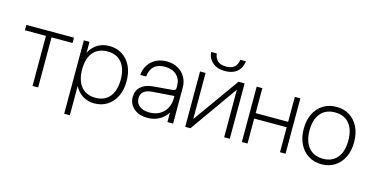

<svg xmlns="http://www.w3.org/2000/svg" viewBox="-82 -1102 3268 1675"><g transform="rotate(15 1552.0 -264.0)"><path d="M465.5 -500V-452H275.5V0H225V-452H35V-500Z M554.5 -500H605.5V-401.5Q632 -453 677.8 -481.5Q723.5 -510 783 -510Q850 -510 900.5 -478Q951 -446 979 -388Q1007 -330 1007 -252Q1007 -174 979 -115.5Q951 -57 900.5 -24.5Q850 8 783 8Q723.5 8 677.8 -21Q632 -50 605.5 -101.5V163H554.5ZM954 -252Q954 -351 908.8 -405.5Q863.5 -460 780.5 -460Q697 -460 651.2 -405.5Q605.5 -351 605.5 -252Q605.5 -152.5 651.2 -97.2Q697 -42 780.5 -42Q863.5 -42 908.8 -97.2Q954 -152.5 954 -252Z M1494.5 -325V0H1443.5V-86.5Q1416 -41.5 1369.5 -15.8Q1323 10 1264 10Q1188.5 10 1141.2 -30Q1094 -70 1094 -134Q1094 -190.5 1133 -226.5Q1172 -262.5 1240 -268L1419 -283Q1443.5 -285 1443.5 -309V-326Q1443.5 -388 1404.2 -424.2Q1365 -460.5 1298 -460.5Q1174 -460.5 1161 -336H1108Q1111.5 -387.5 1137.2 -426.8Q1163 -466 1205.5 -488Q1248 -510 1302 -510Q1358.5 -510 1401.8 -486.2Q1445 -462.5 1469.8 -420.8Q1494.5 -379 1494.5 -325ZM1145.5 -136Q1145.5 -91.5 1178.5 -65.8Q1211.5 -40 1268 -40Q1347.5 -40 1395.5 -89Q1443.5 -138 1443.5 -219.5V-235.5L1250 -221.5Q1145.5 -214 1145.5 -136Z M1967.5 -689.5Q1962.5 -631 1921.5 -595.2Q1880.5 -559.5 1811.5 -559.5Q1742 -559.5 1700.2 -595.2Q1658.5 -631 1653 -689.5H1704Q1709.5 -646.5 1736 -623.2Q1762.5 -600 1811.5 -600Q1860.5 -600 1886.2 -623.2Q1912 -646.5 1917 -689.5ZM1654 -500V-84L1951 -500H2006.5V0H1955.5V-429.5L1651 0H1604V-500Z M2115.5 -500H2166.5V-274.5H2460V-500H2510V0H2460V-225.5H2166.5V0H2115.5Z M2607 -252Q2607 -330 2635.8 -388Q2664.5 -446 2716 -478Q2767.5 -510 2835.5 -510Q2903.5 -510 2954.2 -478Q3005 -446 3033.5 -388Q3062 -330 3062 -252Q3062 -174 3033.5 -115.5Q3005 -57 2954.2 -24.5Q2903.5 8 2835.5 8Q2767.5 8 2716 -24.5Q2664.5 -57 2635.8 -115.5Q2607 -174 2607 -252ZM3009.5 -252Q3009.5 -351 2964 -405.5Q2918.5 -460 2835.5 -460Q2752 -460 2705.8 -405.5Q2659.5 -351 2659.5 -252Q2659.5 -152.5 2705.8 -97.2Q2752 -42 2835.5 -42Q2918.5 -42 2964 -97.2Q3009.5 -152.5 3009.5 -252Z"/></g></svg>

Font: Overused Grotesk Light
Style: Regular
Weight: 300
Version: Version 0.004